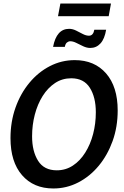

<svg xmlns="http://www.w3.org/2000/svg" viewBox="-20 -1055 704 1089"><path d="M282.5 14Q170.5 14 105 -61.5Q39.5 -137 39.5 -271.5Q39.5 -364.5 68 -444.8Q96.5 -525 146.8 -585.5Q197 -646 263 -680Q329 -714 404 -714Q516 -714 581.8 -638.5Q647.5 -563 647.5 -428.5Q647.5 -335.5 618.8 -255.2Q590 -175 539.8 -114.5Q489.5 -54 423.5 -20Q357.5 14 282.5 14ZM302 -89Q352.5 -89 393.2 -115.8Q434 -142.5 463.2 -189Q492.5 -235.5 508 -294.5Q523.5 -353.5 523.5 -418Q523.5 -503.5 489.5 -557.2Q455.5 -611 384 -611Q333 -611 292.2 -584Q251.5 -557 222.2 -510.8Q193 -464.5 177.5 -405.2Q162 -346 162 -282Q162 -197 196 -143Q230 -89 302 -89ZM492 -783Q472.5 -783 452.2 -792.5Q432 -802 413.2 -811.5Q394.5 -821 378.5 -821Q368.5 -821 359.8 -814Q351 -807 347.5 -789H281Q300.5 -891.5 372 -891.5Q391.5 -891.5 411.2 -881.8Q431 -872 449.5 -862.2Q468 -852.5 484.5 -852.5Q509 -852.5 515 -886.5H582Q573.5 -834.5 550 -808.8Q526.5 -783 492 -783ZM309 -963 322.5 -1035H609.5L596.5 -963Z"/></svg>

Font: Cabin Condensed SemiBold
Style: Italic
Weight: 600
Width: 3
Italic angle: -10°
Designer: Pablo Impallari
Foundry: Pablo Impallari. http://www.impallari.com Igino Marini. http://www.ikern.com
Version: Version 3.001; ttfautohint (v1.8.3)